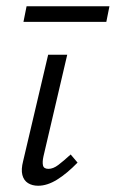

<svg xmlns="http://www.w3.org/2000/svg" viewBox="-20 -589 370 614"><path d="M102 5Q83 5 69.5 -3.5Q56 -12 51.5 -29.5Q47 -47 54 -74L134 -414H195L119 -89Q115 -71 117.5 -60Q120 -49 135 -49Q150 -49 166.5 -61.5Q183 -74 206 -95L228 -69Q194 -34 162.5 -14.5Q131 5 102 5ZM55 -519 65 -569H330L320 -519Z"/></svg>

Font: Ysabeau
Style: Italic
Weight: 400
Italic angle: -12°
Designer: Christian Thalmann (Catharsis Fonts)
Version: Version 2.000;gftools[0.9.27.dev2+g8671c4b]